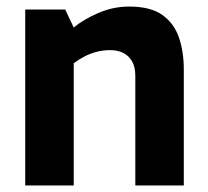

<svg xmlns="http://www.w3.org/2000/svg" viewBox="-20 -566 635 586"><path d="M57 0V-537H179L205 -482Q235 -507 280.5 -526.5Q326 -546 374 -546Q440 -546 476 -520Q512 -494 526.5 -450.5Q541 -407 541 -354V0H393V-335Q393 -361 383.5 -378Q374 -395 357 -404Q340 -413 316 -413Q295 -413 275.5 -408Q256 -403 238.5 -394Q221 -385 205 -373V0Z"/></svg>

Font: Exo Thin
Style: Bold
Weight: 700
Version: Version 2.000